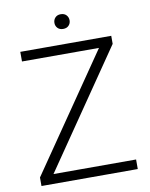

<svg xmlns="http://www.w3.org/2000/svg" viewBox="-94 -936 786 1005"><g transform="rotate(-10 299.0 -434.0)"><path d="M116.7 -50.8H555.7V0H43.9V-45.4L465.8 -659.7H56.6V-710.9H540V-668ZM258.8 -828.6Q258.8 -845.2 269.5 -856.7Q280.3 -868.2 298.8 -868.2Q317.9 -868.2 328.6 -856.7Q339.4 -845.2 339.4 -828.6Q339.4 -812.5 328.6 -801.3Q317.9 -790 298.8 -790Q280.3 -790 269.5 -801.3Q258.8 -812.5 258.8 -828.6Z"/></g></svg>

Font: SteelSelectRoboto
Style: Regular
Weight: 300
Designer: Google
Version: Version 2.137; 2017